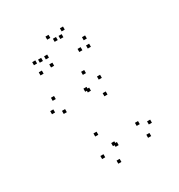

<svg xmlns="http://www.w3.org/2000/svg" viewBox="-191 -934 1003 1077"><g transform="rotate(-30 310.0 -396.0)"><path d="M498 -27.5V-47.5H478V-27.5ZM539 -90.3V-110.3H519V-90.3ZM476 -117.3V-137.3H456V-117.3ZM314.7 -74.7V-94.7H294.7V-74.7ZM304 -85.5V-105.5H284V-85.5ZM402.3 -351.7V-371.7H382.3V-351.7ZM421.5 -448.7V-468.7H401.5V-448.7ZM357.7 -516.2V-536.2H337.7V-516.2ZM138.3 -474.7V-494.7H118.3V-474.7ZM97.3 -411.5V-431.5H77.3V-411.5ZM155.2 -380V-400H135.2V-380ZM321.7 -427.7V-447.7H301.7V-427.7ZM332.5 -416.8V-436.8H312.5V-416.8ZM244.8 -182V-202H224.8V-182ZM215.2 -53.2V-73.2H195.2V-53.2ZM280.8 14.8V-5.2H260.8V14.8ZM223.8 -641.3V-661.3H203.8V-641.3ZM348.7 -753.8V-773.8H328.7V-753.8ZM313.3 -755.8V-775.8H293.3V-755.8ZM404.5 -637.3V-657.3H384.5V-637.3ZM455.5 -630.3V-650.3H435.5V-630.3ZM459 -681.8V-701.8H439V-681.8ZM376.7 -787V-807H356.7V-787ZM283.2 -787.2V-807.2H263.2V-787.2ZM182.7 -696V-716H162.7V-696ZM221.2 -695.2V-715.2H201.2V-695.2ZM147.2 -700.2V-720.2H127.2V-700.2ZM150.5 -632.3V-652.3H130.5V-632.3Z"/></g></svg>

Font: Monaspace Radon Dots Var
Style: Regular
Weight: 400
Designer: Riley Cran and the Lettermatic Team
Version: Version 1.100 (Monaspace Radon Dots)